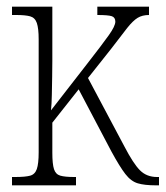

<svg xmlns="http://www.w3.org/2000/svg" viewBox="-20 -556 497 576"><path d="M16 0V-25H26Q56 -25 70.5 -29Q85 -33 90.5 -49Q96 -65 96 -99V-438Q96 -471 90.5 -487Q85 -503 70.5 -507Q56 -511 29 -511H16V-536H137V-373Q137 -353 136.5 -325.5Q136 -298 135.5 -271Q135 -244 133 -225L241 -364Q287 -423 306.5 -450.5Q326 -478 326 -491Q326 -504 315 -507.5Q304 -511 272 -511V-536H427V-511Q407 -511 393 -502.5Q379 -494 361.5 -472Q344 -450 313 -409L244 -322L353 -117Q380 -65 400 -45Q420 -25 451 -25H457V0H447Q414 0 393.5 -6Q373 -12 356 -34Q339 -56 314 -102L216 -288L137 -188V-98Q137 -64 142 -48.5Q147 -33 161 -29Q175 -25 202 -25H208V0Z"/></svg>

Font: Noto Serif Condensed ExtraLight
Style: Regular
Weight: 200
Width: 3
Designer: Monotype Design Team
Foundry: Monotype Imaging Inc.
Version: Version 2.013; ttfautohint (v1.8.4.7-5d5b)